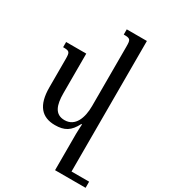

<svg xmlns="http://www.w3.org/2000/svg" viewBox="-243 -871 1095 1247"><g transform="rotate(30 305.0 -247.5)"><path d="M610 219H478V-760H327V-721C377 -721 381 -715 381 -662V-216C381 -127 351 -47 271 -47C199 -47 178 -106 178 -196V-492H27V-453C76 -453 80 -447 80 -392V-182C80 -48 134 12 233 12C305 12 344 -12 379 -80H384C383 -56 381 -32 381 -8V265H610Z"/></g></svg>

Font: Noto Serif Armenian
Style: Regular
Weight: 400
Designer: Monotype Design Team
Foundry: Monotype Imaging Inc.
Version: Version 1.901